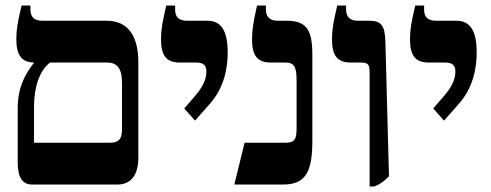

<svg xmlns="http://www.w3.org/2000/svg" viewBox="-20 -667 1776 694"><path d="M96 0H405C453 0 480 -34 480 -97V-442C480 -535 444 -592 366 -592H133C103 -592 90 -606 90 -633V-647H58C44 -588 39 -560 39 -525C39 -468 58 -442 102 -441V-439C70 -398 44 -350 44 -275V-80C44 -23 63 0 96 0ZM103 -151V-282C103 -352 123 -413 161 -441H367C400 -441 421 -424 421 -368V-200C421 -172 415 -151 377 -151Z M685 -231 737 -290C791 -350 803 -422 803 -477C803 -555 780 -592 730 -592H656C627 -592 613 -605 613 -632V-647H581C567 -587 562 -561 562 -525C562 -465 582 -441 630 -441H689C716 -441 726 -430 726 -409C726 -384 717 -357 684 -319L646 -275Z M827 0H1004C1087 0 1109 -50 1109 -158V-468C1109 -555 1091 -592 1017 -592H985C955 -592 941 -606 941 -633V-647H909C896 -588 891 -560 891 -524C891 -465 911 -441 959 -441H1011C1044 -441 1052 -425 1052 -376V-201C1052 -163 1044 -151 1011 -151H864Z M1316 7H1333C1353 -1 1367 -10 1386 -30L1373 -518C1371 -575 1358 -592 1315 -592H1274C1244 -592 1231 -607 1231 -633V-647H1199C1185 -587 1180 -560 1180 -525C1180 -465 1200 -441 1248 -441H1285C1313 -441 1316 -432 1316 -401Z M1585 -231 1637 -290C1691 -350 1703 -422 1703 -477C1703 -555 1680 -592 1630 -592H1556C1527 -592 1513 -605 1513 -632V-647H1481C1467 -587 1462 -561 1462 -525C1462 -465 1482 -441 1530 -441H1589C1616 -441 1626 -430 1626 -409C1626 -384 1617 -357 1584 -319L1546 -275Z"/></svg>

Font: Noto Serif Hebrew SemiCondensed
Style: Bold
Weight: 700
Width: 4
Designer: Monotype Design Team
Foundry: Monotype Imaging Inc.
Version: Version 2.004